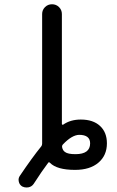

<svg xmlns="http://www.w3.org/2000/svg" viewBox="-20 -793 540 883"><path d="M269.5 -128.9Q264.6 -124 265.6 -116.2Q268.6 -100.6 279.3 -93.8Q292 -84 327.1 -84Q394.5 -84 394.5 -133.8Q394.5 -172.9 343.8 -172.9Q310.5 -171.9 269.5 -128.9ZM169.9 -120.1Q173.8 -125 173.8 -132.8V-141.6V-728.5Q173.8 -747.1 187 -760.3Q200.2 -773.4 219.2 -773.4Q238.3 -773.4 251.5 -760.3Q264.6 -747.1 264.6 -728.5V-222.7Q264.6 -220.7 266.6 -219.7Q268.6 -218.8 270.5 -219.7Q303.7 -243.2 351.6 -243.2Q408.2 -243.2 439.9 -213.9Q471.7 -184.6 471.7 -133.8Q471.7 -78.1 432.6 -44.9Q393.6 -11.7 325.2 -11.7Q242.2 -11.7 210 -43.9Q205.1 -49.8 201.2 -43.9Q173.8 -7.8 134.8 52.7Q126 65.4 111.3 68.4Q106.4 69.3 101.6 69.3Q91.8 69.3 82 64.5Q69.3 56.6 66.4 42Q65.4 38.1 65.4 34.2Q65.4 24.4 71.3 15.6Q127.9 -68.4 169.9 -120.1Z"/></svg>

Font: Rounded Mgen+ 1mn regular
Style: Regular
Weight: 400
Designer: [Source Han Sans]
Ryoko NISHIZUKA  (kana & ideographs); Paul D. Hunt (Latin, Greek & Cyrillic); Wenlong ZHANG  (bopomofo
Version: Version 1.059.20150602